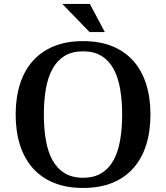

<svg xmlns="http://www.w3.org/2000/svg" viewBox="-20 -933 834 964"><path d="M58.6 -357.9Q58.6 -441.9 80.1 -510Q101.6 -578.1 144 -626.2Q186.5 -674.3 249.8 -700.4Q313 -726.6 397 -726.6Q481 -726.6 544.2 -700.7Q607.4 -674.8 649.9 -626.7Q692.4 -578.6 713.9 -510.5Q735.4 -442.4 735.4 -357.9Q735.4 -273.4 713.9 -205.3Q692.4 -137.2 649.9 -89.1Q607.4 -41 544.2 -15.1Q481 10.7 397 10.7Q313 10.7 249.8 -15.4Q186.5 -41.5 144 -89.6Q101.6 -137.7 80.1 -205.8Q58.6 -273.9 58.6 -357.9ZM200.2 -357.9Q200.2 -287.1 210.4 -228.5Q220.7 -169.9 243.9 -128.2Q267.1 -86.4 304.7 -63.5Q342.3 -40.5 397 -40.5Q451.7 -40.5 489.3 -63.5Q526.9 -86.4 549.8 -128.2Q572.8 -169.9 583 -228.5Q593.3 -287.1 593.3 -357.9Q593.3 -428.7 583 -487.3Q572.8 -545.9 549.8 -587.6Q526.9 -629.4 489.3 -652.3Q451.7 -675.3 397 -675.3Q342.3 -675.3 304.7 -652.3Q267.1 -629.4 243.9 -587.6Q220.7 -545.9 210.4 -487.3Q200.2 -428.7 200.2 -357.9ZM506.3 -772H429.7L293 -913.1H431.2Z"/></svg>

Font: Arian AMU Serif
Style: Bold
Weight: 700
Designer: Ruben Hakobyan (Tarumian)
Foundry: Ruben Hakobyan (Tarumian)
Version: Version 1.002